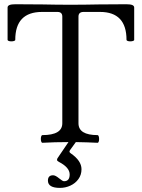

<svg xmlns="http://www.w3.org/2000/svg" viewBox="-20 -686 685 927"><path d="M627.9 -649.4V-493.7Q627.9 -490.2 622.3 -488.3Q616.7 -486.3 608.9 -486.3Q601.6 -486.3 596.2 -488.3Q590.8 -490.2 590.8 -493.7Q590.8 -628.4 462.9 -628.4H383.8Q358.9 -628.4 358.9 -606V-90.8Q358.9 -33.7 451.2 -33.7Q454.6 -33.7 456.5 -28.1Q458.5 -22.5 458.5 -14.6Q458.5 -7.3 456.5 -2Q454.6 3.4 451.2 3.4Q404.3 1 346.2 0L317.9 39.1Q315.4 43 315.4 46.4Q315.4 49.8 320.8 53.7Q373.5 89.8 373.5 130.9Q373.5 158.2 358.6 178.7Q343.8 199.2 319.8 210.2Q295.9 221.2 269.5 221.2Q211.4 221.2 211.4 186Q211.4 160.2 236.3 160.2Q247.6 160.2 265.1 174.8Q282.2 189 289.1 189Q316.4 189 316.4 156.2Q316.4 122.6 264.6 95.7Q255.4 90.8 255.4 86.4Q255.4 81.5 257.8 77.6L310.5 0Q243.2 0 184.6 3.4Q181.2 3.4 179.2 -2.2Q177.2 -7.8 177.2 -15.6Q177.2 -22.9 179.2 -28.3Q181.2 -33.7 184.6 -33.7Q280.8 -33.7 280.8 -90.8V-606Q280.8 -628.4 257.3 -628.4H183.1Q53.7 -628.4 53.7 -493.7Q53.7 -490.2 48.1 -488.3Q42.5 -486.3 34.7 -486.3Q27.3 -486.3 22 -488.3Q16.6 -490.2 16.6 -493.7V-649.4Q16.6 -657.7 25.6 -661.6Q34.7 -665.5 54.7 -665.5Q98.6 -665.5 187.5 -664.6Q253.4 -663.1 319.8 -663.1Q386.7 -663.1 455.1 -664.6Q544.9 -665.5 589.8 -665.5Q609.9 -665.5 618.9 -661.6Q627.9 -657.7 627.9 -649.4Z"/></svg>

Font: JuniusX
Style: Regular
Weight: 400
Designer: Peter S. Baker
Foundry: Briery Creek Software
Version: Version 1.004